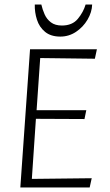

<svg xmlns="http://www.w3.org/2000/svg" viewBox="-20 -830 486 850"><path d="M70 0 113 -612H409L400 -570L158 -573L142 -342H362L354 -303L139 -304L121 -38L386 -41L377 0ZM247 -668Q205 -668 179.5 -689Q154 -710 143.5 -743Q133 -776 134 -810H163Q168 -788 177.5 -766.5Q187 -745 205.5 -731Q224 -717 254 -717Q300 -717 324.5 -746.5Q349 -776 359 -810H388Q387 -776 367.5 -743Q348 -710 316.5 -689Q285 -668 247 -668Z"/></svg>

Font: Ancizar Sans Thin
Style: Italic
Weight: 100
Italic angle: -4°
Designer: Cesar Puertas, Viviana Monsalve, Julian Moncada, Julian Prieto, Jose Castro, Mariel Hernandez, Felipe Aragon, Sara Alarc
Version: Version 8.100